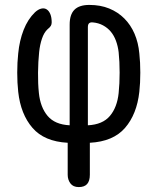

<svg xmlns="http://www.w3.org/2000/svg" viewBox="-20 -580 640 780"><path d="M300 180Q277 180 266 165Q255 150 255 130V0Q160 -5 112 -60.5Q64 -116 54 -207Q50 -243 50 -285Q50 -327 54 -363Q59 -415 76 -458.5Q93 -502 122 -530Q135 -542 147.5 -545Q160 -548 169.5 -542Q179 -536 184.5 -522.5Q190 -509 190 -489Q190 -481 186.5 -475Q183 -469 173 -461Q159 -448 150.5 -423Q142 -398 139 -368Q135 -330 134.5 -285Q134 -240 138 -202Q144 -144 173.5 -109Q203 -74 263 -71V-480Q263 -521 282.5 -540.5Q302 -560 343 -560Q388 -560 423.5 -545.5Q459 -531 485 -505Q511 -479 526.5 -443Q542 -407 546 -363Q550 -327 550 -285Q550 -243 546 -207Q536 -116 488 -60.5Q440 -5 345 0V130Q345 155 334 167.5Q323 180 300 180ZM337 -470V-71Q397 -74 426.5 -109Q456 -144 462 -202Q466 -240 466 -285Q466 -330 462 -368Q459 -393 451 -414.5Q443 -436 430 -451.5Q417 -467 398.5 -477Q380 -487 357 -489Q347 -490 342 -485.5Q337 -481 337 -470Z"/></svg>

Font: Maple Mono Normal
Style: Regular
Weight: 400
Monospace: yes
Designer: subframe7536
Version: Version 7.000